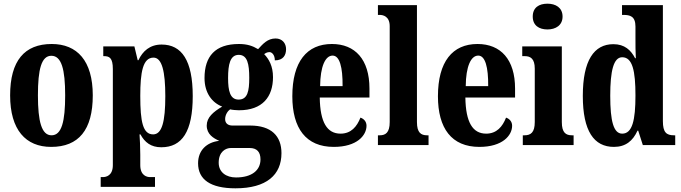

<svg xmlns="http://www.w3.org/2000/svg" viewBox="-20 -788 3701 1043"><path d="M258 10C407 10 484 -82 484 -270C484 -458 399 -549 261 -549C113 -549 35 -458 35 -270C35 -82 120 10 258 10ZM260 -53C206 -53 186 -128 186 -270C186 -412 205 -485 259 -485C314 -485 334 -412 334 -270C334 -128 315 -53 260 -53Z M527 227H822V174H795C778 174 742 166 742 109V53C742 11 740 -27 738 -58H743C766 -15 800 12 856 12C969 12 1027 -73 1027 -266C1027 -460 967 -546 858 -546C794 -546 755 -510 732 -461H728L710 -536H541V-483H545C574 -483 593 -474 593 -413V109C593 166 557 174 539 174H527ZM812 -58C756 -58 742 -127 742 -267C742 -396 756 -475 814 -475C860 -475 878 -399 878 -266C878 -128 860 -58 812 -58Z M1259 235C1428 235 1509 162 1509 44C1509 -49 1454 -106 1339 -106H1243C1221 -106 1203 -116 1203 -141C1203 -165 1218 -186 1230 -194C1240 -191 1266 -189 1278 -189C1406 -189 1463 -262 1463 -369C1463 -429 1441 -467 1415 -494C1422 -499 1431 -505 1444 -505C1456 -505 1473 -491 1473 -460C1519 -460 1534 -489 1534 -521C1534 -552 1514 -579 1477 -579C1433 -579 1408 -549 1382 -521C1352 -539 1322 -549 1278 -549C1149 -549 1091 -482 1091 -364C1091 -283 1132 -230 1187 -209C1138 -180 1103 -150 1103 -106C1103 -59 1139 -37 1171 -23C1102 -15 1056 29 1056 99C1056 187 1123 235 1259 235ZM1276 -247C1230 -247 1219 -294 1219 -364C1219 -438 1230 -490 1277 -490C1324 -490 1334 -440 1334 -365C1334 -293 1325 -247 1276 -247ZM1262 176C1209 176 1168 148 1168 96C1168 35 1207 16 1234 16H1336C1376 16 1395 38 1395 78C1395 137 1348 176 1262 176Z M1793 10C1920 10 1971 -53 1971 -105C1971 -128 1956 -143 1938 -149C1919 -100 1887 -62 1830 -62C1757 -62 1719 -123 1717 -258H1987V-307C1987 -465 1909 -549 1783 -549C1647 -549 1568 -453 1568 -265C1568 -91 1642 10 1793 10ZM1841 -320H1719C1720 -427 1747 -486 1787 -486C1825 -486 1842 -423 1841 -320Z M2033 0H2308V-53H2300C2267 -53 2245 -67 2245 -125V-760H2033V-707H2043C2060 -707 2097 -700 2097 -646V-125C2097 -67 2074 -53 2043 -53H2033Z M2584 10C2711 10 2762 -53 2762 -105C2762 -128 2747 -143 2729 -149C2710 -100 2678 -62 2621 -62C2548 -62 2510 -123 2508 -258H2778V-307C2778 -465 2700 -549 2574 -549C2438 -549 2359 -453 2359 -265C2359 -91 2433 10 2584 10ZM2632 -320H2510C2511 -427 2538 -486 2578 -486C2616 -486 2633 -423 2632 -320Z M2954 -628C2998 -628 3036 -650 3036 -698C3036 -747 2998 -768 2954 -768C2908 -768 2874 -747 2874 -698C2874 -650 2908 -628 2954 -628ZM2820 0H3096V-53H3087C3054 -53 3032 -67 3032 -125V-536H2817V-483H2831C2862 -483 2885 -469 2885 -415V-125C2885 -68 2863 -53 2829 -53H2820Z M3315 10C3379 10 3418 -23 3443 -78H3447L3472 0H3648V-53H3641C3600 -53 3581 -69 3581 -130V-760H3359V-707H3367C3402 -707 3432 -700 3432 -644V-583C3432 -544 3432 -503 3434 -472H3430C3407 -516 3373 -548 3312 -548C3207 -548 3146 -460 3146 -267C3146 -75 3207 10 3315 10ZM3360 -62C3313 -62 3295 -130 3295 -268C3295 -403 3313 -477 3360 -477C3416 -477 3432 -403 3432 -269C3432 -135 3415 -62 3360 -62Z"/></svg>

Font: Noto Serif Bengali ExtraCondensed ExtraBold
Style: Regular
Weight: 800
Width: 2
Designer: Juan Bruce, Universal Thirst, Indian Type Foundry and the Monotype Design Team.
Foundry: Monotype Imaging Inc.
Version: Version 2.003